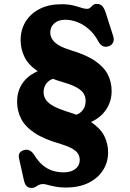

<svg xmlns="http://www.w3.org/2000/svg" viewBox="-20 -735 659 975"><path d="M333.2 -94.3 332.9 -146.7Q371.1 -146.7 392.9 -167.7Q414.8 -188.7 414.9 -221.4Q415 -242.2 405.6 -258.6Q396.1 -274.9 373 -288.7Q349.9 -302.5 308.3 -315.1Q222.1 -339.5 173.4 -372.1Q124.7 -404.6 104.8 -444.8Q84.8 -484.9 84.8 -531.3Q84.8 -584.4 110.2 -625.5Q135.5 -666.5 181.9 -690Q228.3 -713.5 291.4 -713.5Q326.4 -713.5 350.6 -707.6Q374.8 -701.8 391.7 -695.9Q408.6 -690.1 421.4 -690.1Q432.2 -690.1 438.6 -696.4Q445.1 -702.8 452.3 -709Q459.5 -715.2 472.1 -715.2Q488.8 -715.2 499.3 -704.3Q509.8 -693.3 519 -663.9L555 -550.8Q561.1 -531.1 553 -517Q544.9 -502.8 527.3 -498.8Q496.7 -491.9 479.6 -524.5Q459.5 -562.1 431.8 -586.4Q404.2 -610.6 373.1 -622.7Q342 -634.7 311.2 -634.7Q276.2 -634.7 255.7 -616.4Q235.3 -598.1 235.3 -571Q235.3 -550.3 246.4 -533.8Q257.6 -517.4 279.9 -504.5Q302.2 -491.7 336.3 -480.9Q418.7 -456.7 464.5 -424.5Q510.4 -392.3 528.7 -354.1Q547 -316 546.9 -272.5Q546.8 -222.1 521 -181.7Q495.3 -141.4 447.4 -117.8Q399.6 -94.3 333.2 -94.3ZM264 -391.8 273.4 -338.6Q239.9 -337.4 220.6 -317.2Q201.3 -296.9 201.3 -267.1Q201.3 -244.4 214.2 -226.8Q227.2 -209.1 253.3 -195.2Q279.4 -181.4 318.3 -169Q400.7 -144.8 446.5 -112.6Q492.4 -80.4 510.7 -42.2Q529 -4.1 528.9 39.4Q528.9 88.6 503.4 128.9Q478 169.3 430 193.3Q382.1 217.3 314.3 217.3Q283.4 217.3 260.7 212.7Q238 208.2 222.9 203.9Q207.9 199.6 198.9 199.6Q185.6 199.6 176.6 204.4Q167.6 209.3 159.7 214.3Q151.9 219.4 141.6 219.4Q124 219.4 115.1 210.1Q106.1 200.9 101.3 179.9L76.8 69.9Q69.3 36.8 101.3 27.4Q116.4 22.8 129.7 28.8Q143.1 34.7 154.8 53.1Q173.9 84.5 196.8 103.7Q219.7 122.9 246.4 131.6Q273.1 140.2 302.9 140.2Q341.1 140.2 363 122.7Q384.8 105.2 384.9 78.4Q385 60.4 376.7 46.4Q368.4 32.5 347.8 20.3Q327.1 8.2 290.3 -3.2Q204.1 -27.6 155.4 -60.2Q106.7 -92.7 86.8 -132.9Q66.8 -173 66.8 -219.4Q66.8 -268 90.5 -306.3Q114.2 -344.6 158.4 -367.3Q202.6 -390 264 -391.8Z"/></svg>

Font: Fraunces SuperSoft
Style: Regular
Weight: 900
Version: Version 1.000;[b76b70a41]